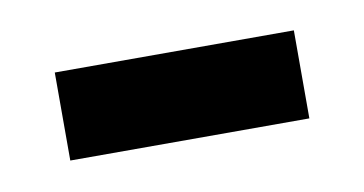

<svg xmlns="http://www.w3.org/2000/svg" viewBox="-28 -356 330 174"><g transform="rotate(-10 137.0 -269.5)"><path d="M27 -229V-310H247V-229Z"/></g></svg>

Font: Noto Sans Thai UI ExtCond
Style: Regular
Weight: 400
Width: 2
Designer: Monotype Design Team
Foundry: Monotype Imaging Inc.
Version: Version 2.000